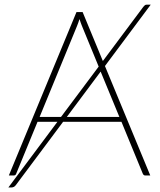

<svg xmlns="http://www.w3.org/2000/svg" viewBox="-20 -755 688 826"><path d="M431.5 -471 626.5 0H605Q597.5 0 594 -8.5L502.5 -231H251.5L48 41.5Q44 47 39 49.2Q34 51.5 29 51.5H16L227 -231H141.5L50 -8.5Q47.5 0 38.5 0H18L309 -703H335.5L422.5 -492.5L596.5 -725.5Q600.5 -730.5 603.5 -732.8Q606.5 -735 612.5 -735H628.5ZM150.5 -252H242.5L404.5 -468.5L332.5 -643.5Q330 -650.5 327.2 -657.5Q324.5 -664.5 322 -673Q319.5 -664.5 316.8 -657.5Q314 -650.5 311.5 -643.5ZM413 -447 267.5 -252H493.5Z"/></svg>

Font: Lato Thin
Style: Regular
Weight: 200
Designer: Lukasz Dziedzic
Foundry: tyPoland Lukasz Dziedzic
Version: Version 2.007; 2014-02-27